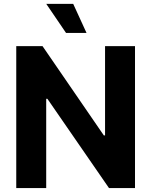

<svg xmlns="http://www.w3.org/2000/svg" viewBox="-20 -964 775 984"><path d="M671.9 -727.5V0H538.7L222.9 -457.6H216.8V0H63.3V-727.5H198L512.1 -270.1H518.4V-727.5ZM318.4 -795.3 217 -944.3H355.1L423.4 -795.3Z"/></svg>

Font: GitLab Sans
Style: Regular
Weight: 400
Designer: Rasmus Andersson
Foundry: Modifications by GitLab B.V., manufactured by rsms
Version: Version 4.000;git-c8fb6b7